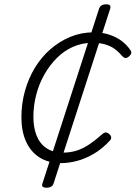

<svg xmlns="http://www.w3.org/2000/svg" viewBox="-20 -743 634 897"><path d="M267 19Q206 19 164.5 -7.5Q123 -34 101.5 -82Q80 -130 80 -195Q80 -259 96.5 -318Q113 -377 143 -426.5Q173 -476 215.5 -513Q258 -550 309 -571Q360 -592 418 -592Q458 -592 491 -581Q524 -570 548.5 -551.5Q573 -533 589 -509Q595 -501 593 -493.5Q591 -486 581 -478Q570 -470 563 -472.5Q556 -475 549 -483Q534 -501 515.5 -514.5Q497 -528 471.5 -535.5Q446 -543 412 -543Q363 -543 320.5 -524Q278 -505 244.5 -471Q211 -437 186.5 -393.5Q162 -350 149 -299.5Q136 -249 136 -197Q136 -148 150.5 -110.5Q165 -73 196 -51.5Q227 -30 274 -30Q308 -30 337 -39Q366 -48 395.5 -67.5Q425 -87 460 -118Q468 -125 476 -124Q484 -123 490 -117Q499 -109 499.5 -101Q500 -93 492 -85Q457 -47 417.5 -24Q378 -1 339 9Q300 19 267 19ZM198 134Q171 134 178 115L443 -703Q450 -723 476 -723Q501 -723 495 -703L230 115Q223 134 198 134Z"/></svg>

Font: Playwrite RO ExtraLight
Style: Regular
Weight: 250
Version: Version 1.002